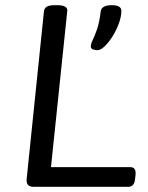

<svg xmlns="http://www.w3.org/2000/svg" viewBox="-20 -722 572 742"><path d="M110 0Q80 0 83 -30L150 -680Q152 -691 161.5 -696.5Q171 -702 193 -702H201Q242 -702 240 -680L177 -76H484Q506 -76 504 -48L502 -30Q499 0 476 0ZM356 -528Q348 -528 339.5 -531Q331 -534 331 -542Q331 -553 338.5 -568Q346 -583 355 -609Q364 -635 369 -677Q372 -702 412 -702Q449 -702 449 -680Q449 -658 439.5 -632Q430 -606 415.5 -582.5Q401 -559 385 -543.5Q369 -528 356 -528Z"/></svg>

Font: Asap Semi Expanded Semi Expanded Regular
Style: Italic
Weight: 400
Width: 6
Italic angle: -6°
Designer: Pablo Cosgaya
Foundry: Omnibus-Type
Version: Version 3.001; ttfautohint (v1.8.4.7-5d5b)